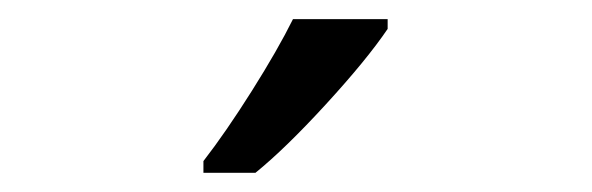

<svg xmlns="http://www.w3.org/2000/svg" viewBox="-20 -786 617 200"><path d="M191.9 -618.2Q215.3 -648.4 242.4 -691.4Q269.5 -734.4 285.2 -766.1H383.8V-755.9Q362.3 -724.1 319.8 -677.7Q277.3 -631.3 246.1 -606H191.9Z"/></svg>

Font: f0_52653 
Style: Regular
Weight: 400
Foundry: Ascender Corporation
Version: Version 1.10